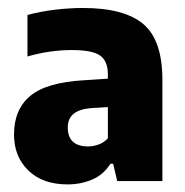

<svg xmlns="http://www.w3.org/2000/svg" viewBox="-20 -770 474 493"><path d="M153.5 -296.5Q89.5 -296.5 52.8 -332.2Q16 -368 16 -424.5Q16 -489 57.8 -523.8Q99.5 -558.5 196 -564L257 -568V-579.5Q257 -612.5 237.5 -627Q218 -641.5 164.5 -641.5Q108 -641.5 50.5 -625V-731.5Q83 -740.5 120.8 -745Q158.5 -749.5 193 -749.5Q299 -749.5 348 -708.2Q397 -667 397 -564.5V-305H281L270.5 -349.5H263.5Q246 -321.5 216.8 -309Q187.5 -296.5 153.5 -296.5ZM154 -443Q154 -394 206.5 -394Q219 -394 232.8 -398.8Q246.5 -403.5 257 -415V-495L215 -492.5Q154 -488 154 -443Z"/></svg>

Font: Encode Sans SemiCondensed SemiCondensed
Style: Bold
Weight: 700
Width: 4
Designer: Multiple Designers
Foundry: Impallari Type
Version: Version 3.000; ttfautohint (v1.8.3) -l 8 -r 50 -G 200 -x 14 